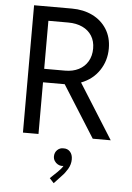

<svg xmlns="http://www.w3.org/2000/svg" viewBox="-64 -767 744 1081"><g transform="rotate(5 308.5 -226.0)"><path d="M84 -719.7H297.9Q362.8 -719.7 414.1 -694.8Q465.3 -669.9 494.9 -623.3Q524.4 -576.7 524.4 -513.7Q524.4 -444.3 487.5 -389.4Q450.7 -334.5 385.3 -309.6L580.1 0H478.5L294.4 -292H284.2H171.9V0H84ZM290 -368.2Q333.5 -368.2 366.7 -385Q399.9 -401.9 418.2 -433.1Q436.5 -464.4 436.5 -505.9Q436.5 -547.4 417.7 -577.4Q398.9 -607.4 364.5 -623.5Q330.1 -639.6 284.2 -639.6H171.9V-368.2ZM256.8 242.2 296.9 204.1Q319.8 182.1 327.6 167Q322.8 168 319.3 168Q307.1 168 295.7 161.6Q284.2 155.3 276.9 143.8Q269.5 132.3 269.5 118.2Q269.5 96.2 284.2 81.8Q298.8 67.4 319.3 68.4Q342.3 67.4 356.7 83.3Q371.1 99.1 371.1 126Q371.1 154.8 356 180.4Q340.8 206.1 323.2 223.6L281.2 268.6Z"/></g></svg>

Font: Reddit Sans Chocolate
Style: Regular
Weight: 400
Designer: Stephen Hutchings
Foundry: Reddit
Version: Version 1.013